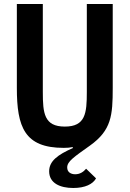

<svg xmlns="http://www.w3.org/2000/svg" viewBox="-20 -718 640 948"><path d="M63.2 -698.2V-283.7C63.2 -90.6 101.2 12.1 294.4 12.1C313.6 12.1 325.6 11 338.4 8.2L340.2 12.8C264.6 46.2 222.7 77.4 222.7 127.8C222.7 186.4 276.6 210.2 341.6 210.2C400.2 210.2 438.6 191.1 454.2 162.6L405.2 115.1C391.7 131 374.6 142.4 351.2 142.4C331.3 142.4 311.8 133.2 311.8 108.7C311.8 78.8 345.2 57.2 424.4 0.7C530.2 -74.9 536.6 -148.1 536.6 -283.7V-698.2H408.7V-263.8C408.7 -159.4 402.3 -93 300.1 -93C197.8 -93 191.4 -159.4 191.4 -263.8V-698.2Z"/></svg>

Font: Margiela Mono SemiBold
Style: Regular
Weight: 600
Designer: Mike Abbink, Paul van der Laan, Pieter van Rosmalen
Foundry: Bold Monday
Version: Version 2.003 2021